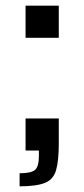

<svg xmlns="http://www.w3.org/2000/svg" viewBox="-20 -530 297 676"><path d="M70 -397V-510H187V-397ZM49 126V80Q89 80 103 68.5Q117 57 117 18V0H70V-113H187V-27Q187 36 177.5 69Q168 102 138 114Q108 126 49 126Z"/></svg>

Font: Saira Expanded Medium
Style: Regular
Weight: 500
Width: 7
Designer: Hector Gatti with collaboration of the Omnibus-Type team
Foundry: Omnibus-Type
Version: Version 1.100; ttfautohint (v1.8.3)